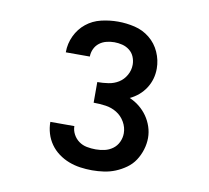

<svg xmlns="http://www.w3.org/2000/svg" viewBox="-64 -914 729 669"><g transform="rotate(10 300.0 -580.0)"><path d="M302 -317Q281 -317 260 -320Q239 -323 219.5 -330.5Q200 -338 183 -350.5Q166 -363 154 -380Q142 -397 136 -417Q130 -437 130 -458H215Q215 -443 222.5 -429Q230 -415 242.5 -406Q255 -397 270.5 -394Q286 -391 302 -391Q318 -391 333.5 -394.5Q349 -398 362 -407.5Q375 -417 382 -432Q389 -447 389 -463Q389 -484 378 -503Q367 -522 349 -533Q331 -544 310 -547Q289 -550 267 -550V-623Q287 -623 306.5 -626Q326 -629 342 -639Q358 -649 368 -666.5Q378 -684 378 -704Q378 -718 372.5 -731.5Q367 -745 355.5 -754Q344 -763 330 -766.5Q316 -770 302 -770Q288 -770 274 -766.5Q260 -763 249 -754.5Q238 -746 232 -733Q226 -720 226 -706H141V-707Q141 -737 154 -764.5Q167 -792 190 -810.5Q213 -829 242.5 -836Q272 -843 302 -843Q332 -843 361.5 -836Q391 -829 414.5 -810Q438 -791 450.5 -763Q463 -735 463 -705Q463 -686 458 -668.5Q453 -651 443 -635.5Q433 -620 419 -608Q405 -596 388 -588Q407 -580 423 -567Q439 -554 450.5 -537.5Q462 -521 468.5 -501.5Q475 -482 475 -462Q475 -441 468.5 -420Q462 -399 450.5 -381.5Q439 -364 421.5 -351.5Q404 -339 384.5 -331Q365 -323 344 -320Q323 -317 302 -317Z"/></g></svg>

Font: Iosevka Etoile Semibold
Style: Regular
Weight: 600
Designer: Belleve Invis
Foundry: Belleve Invis
Version: Version 22.1.2; ttfautohint (v1.8.4)